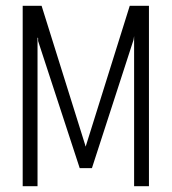

<svg xmlns="http://www.w3.org/2000/svg" viewBox="-20 -640 590 660"><path d="M58 0V-620H123L273 -141L274 -137H275L276 -141L426 -620H492V0H441V-514V-516L439 -503L296 -62H254L111 -499V-509L109 -511V0Z"/></svg>

Font: Smooch Sans
Style: Regular
Weight: 400
Designer: Robert E. Leuschke
Foundry: Robert E. Leuschke
Version: Version 1.010; ttfautohint (v1.8.3)